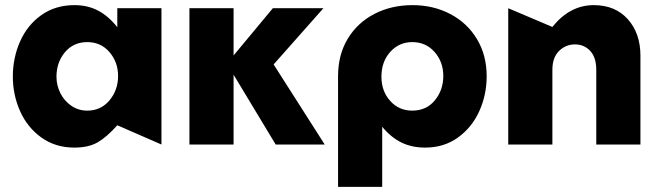

<svg xmlns="http://www.w3.org/2000/svg" viewBox="-20 -563 2566 748"><path d="M320 -399Q373 -399 406.5 -360Q440 -321 440 -267Q440 -212 406.5 -172Q373 -132 320 -132Q286 -132 258.5 -150.5Q231 -169 215.5 -199.5Q200 -230 200 -264Q200 -320 233 -359.5Q266 -399 320 -399ZM609 -531H437V-457Q403 -500 362.5 -521.5Q322 -543 270 -543Q196 -543 141.5 -504.5Q87 -466 58.5 -402Q30 -338 30 -265Q30 -193 58.5 -129.5Q87 -66 141.5 -27Q196 12 270 12Q325 12 360.5 -8.5Q396 -29 437 -75L609 0Z M890 -531H718V0H890V-272L1054 0H1245L1046 -312L1240 -531H1043L890 -347Z M1707 -267Q1707 -322 1673 -360.5Q1639 -399 1586 -399Q1535 -399 1500.5 -361Q1466 -323 1466 -264Q1466 -208 1500 -170Q1534 -132 1586 -132Q1641 -132 1674 -172Q1707 -212 1707 -267ZM1587 -543Q1668 -543 1734 -508.5Q1800 -474 1838 -411Q1876 -348 1876 -266Q1876 -194 1847.5 -130.5Q1819 -67 1764.5 -27.5Q1710 12 1636 12Q1585 12 1544.5 -7.5Q1504 -27 1469 -69V165H1297V-266Q1297 -350 1335 -412.5Q1373 -475 1439 -509Q1505 -543 1587 -543Z M2293 -543Q2200 -543 2132 -458L1960 -531V0H2132V-291Q2132 -339 2158 -364.5Q2184 -390 2220 -390Q2256 -390 2279.5 -364.5Q2303 -339 2303 -291V0H2475V-346Q2475 -433 2426 -488Q2377 -543 2293 -543Z"/></svg>

Font: Geom ExtraBold
Style: Bold
Weight: 800
Version: Version 1.102